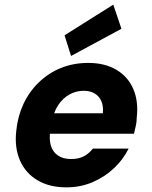

<svg xmlns="http://www.w3.org/2000/svg" viewBox="-20 -795 653 827"><path d="M266 12Q193 12 141.5 -18.5Q90 -49 66 -104Q42 -159 50 -231Q56 -293 80.5 -346Q105 -399 146.5 -439.5Q188 -480 242 -502Q296 -524 360 -524Q432 -524 482 -494Q532 -464 554.5 -411Q577 -358 569 -289Q569 -271 565 -253Q561 -235 557 -219H152L168 -307H423Q426 -338 416.5 -359.5Q407 -381 387.5 -392.5Q368 -404 340 -404Q309 -404 280 -388.5Q251 -373 230.5 -342Q210 -311 202 -263L197 -234Q191 -198 198.5 -170Q206 -142 228.5 -126Q251 -110 286 -110Q320 -110 342.5 -122.5Q365 -135 380 -155H534Q511 -108 470.5 -70Q430 -32 378 -10Q326 12 266 12ZM286 -554 258 -643 468 -775 503 -671Z"/></svg>

Font: DM Sans 12pt Black
Style: Italic
Weight: 900
Italic angle: -10°
Version: Version 4.004;gftools[0.9.30]